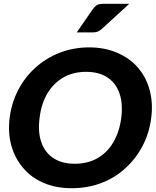

<svg xmlns="http://www.w3.org/2000/svg" viewBox="-20 -985 823 1013"><path d="M359 8Q275 8 210 -20Q145 -48 102 -99Q59 -149 40 -216.5Q21 -284 31 -364Q41 -443 76.5 -511Q112 -579 167 -628Q222 -678 294.5 -706.5Q367 -735 451 -735Q533 -735 599.5 -706Q666 -677 708 -628Q751 -578 769.5 -510Q788 -442 778 -364Q768 -284 733 -216.5Q698 -149 643 -99Q589 -48 516 -20Q443 8 359 8ZM374 -121Q443 -121 494.5 -150.5Q546 -180 578 -234.5Q610 -289 620 -364Q629 -438 610.5 -492Q592 -546 547.5 -576Q503 -606 434 -606Q366 -606 314 -576Q262 -546 230 -492Q198 -438 189 -364Q179 -289 198 -234.5Q217 -180 262 -150.5Q307 -121 374 -121ZM525 -965H662L518 -833Q506 -823 496 -818.5Q486 -814 469 -814H385L469 -936Q479 -950 490.5 -957.5Q502 -965 525 -965Z"/></svg>

Font: Aleo ExtraBold
Style: Italic
Weight: 800
Italic angle: -7°
Designer: Alessio Laiso
Foundry: Alessio Laiso
Version: Version 2.001;gftools[0.9.29]